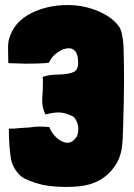

<svg xmlns="http://www.w3.org/2000/svg" viewBox="-20 -734 532 760"><path d="M17 -161V-165Q15 -195 15 -225Q34 -224 59 -227Q81 -229 92 -229Q118 -233 139 -233Q151 -233 175 -231Q184 -207 205 -188Q226 -169 248 -169Q267 -169 283 -192V-191Q290 -205 290 -224Q290 -238 284.5 -251Q279 -264 271 -272Q258 -279 242 -284Q226 -289 213 -289Q192 -289 160 -281Q147 -306 147 -336Q147 -347 149 -371L150 -405Q150 -421 149 -429Q172 -439 215 -439Q253 -440 272.5 -449.5Q292 -459 289 -495Q288 -519 278 -531Q268 -543 253 -543Q231 -543 207 -526Q183 -509 174 -486Q151 -482 79 -482L13 -484L12 -526Q12 -530 12 -548.5Q12 -567 17 -584V-583Q36 -647 101 -680.5Q166 -714 248 -714Q312 -714 369.5 -689.5Q427 -665 453 -626Q460 -614 464 -592Q468 -570 469 -551Q471 -473 471 -419Q471 -349 467 -219Q466 -210 466 -193Q465 -165 461.5 -144Q458 -123 449 -102Q434 -69 406 -43.5Q378 -18 340 -6Q303 6 242 6Q206 6 169 1Q145 -2 129 -8L120 -10L112 -13H113Q90 -20 77 -27.5Q64 -35 59 -40Q27 -72 22 -114Q20 -126 17 -161Z"/></svg>

Font: Londrina Solid Black
Style: Regular
Weight: 900
Designer: Marcelo Magalhaes
Foundry: Marcelo Magalhães
Version: Version 1.002